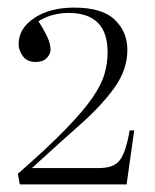

<svg xmlns="http://www.w3.org/2000/svg" viewBox="-20 -859 408 505"><path d="M32 -374 27 -402Q106 -471 153 -519.5Q200 -568 223.5 -602.5Q247 -637 255 -665Q263 -693 263 -722Q263 -825 160 -825Q141 -825 120.5 -820Q100 -815 81 -803Q92 -787 102.5 -766Q113 -745 113 -728Q113 -717 103 -706.5Q93 -696 74 -696Q51 -696 40 -711.5Q29 -727 29 -743Q29 -784 70 -811.5Q111 -839 175 -839Q249 -839 282 -807Q315 -775 315 -728Q315 -676 281.5 -629Q248 -582 191 -531.5Q134 -481 64 -417H241Q279 -417 295 -437.5Q311 -458 321 -516H333L313 -374Z"/></svg>

Font: Literata 72pt ExtraLight
Style: Regular
Weight: 200
Designer: Latin by Veronika Burian and Jose Scaglione. Greek by Irene Vlachou. Cyrillic by Vera Evstafieva.
Foundry: TypeTogether
Version: Version 3.002